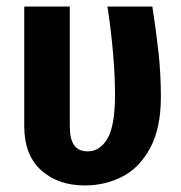

<svg xmlns="http://www.w3.org/2000/svg" viewBox="-20 -550 552 586"><path d="M471 -254Q471 -159 438.5 -98.5Q406 -38 353.5 -11Q301 16 239 16Q157 16 105.5 -30.5Q54 -77 54 -165V-530H193V-165Q193 -125 206.5 -106.5Q220 -88 248 -88Q285 -88 308 -127Q331 -166 331 -261Q331 -376 308 -530H445Q457 -453 464 -388Q471 -323 471 -254Z"/></svg>

Font: Fira Sans Condensed SemiBold
Style: Regular
Weight: 600
Width: 3
Designer: bBox Type GmbH & Carrois Corporate GbR & Edenspiekermann AG
Foundry: bBox Type GmbH & Carrois Corporate GbR & Edenspiekermann AG
Version: Version 4.301